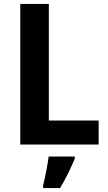

<svg xmlns="http://www.w3.org/2000/svg" viewBox="-20 -734 549 975"><path d="M83 0V-714H228V-122H481V0ZM360 71Q346 105 327 144Q308 183 285 221H199V208Q206 180 214.5 136.5Q223 93 227 61H360Z"/></svg>

Font: Noto Sans Gurmukhi UI SemiCondensed
Style: Bold
Weight: 700
Width: 4
Designer: Jelle Bosma - Monotype Design Team
Foundry: Monotype Imaging Inc.
Version: Version 2.004; ttfautohint (v1.8.4.7-5d5b)